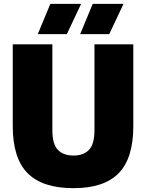

<svg xmlns="http://www.w3.org/2000/svg" viewBox="-20 -971 762 1001"><path d="M363 10Q201.5 10 124 -68Q46.5 -146 46.5 -313.5V-740H253V-292Q253 -219.5 281.8 -189.8Q310.5 -160 363 -160Q415.5 -160 444 -189.8Q472.5 -219.5 472.5 -292V-740H675V-313.5Q675 -146 598.8 -68Q522.5 10 363 10ZM398 -793 463.5 -951H624L549.5 -793ZM177 -793 242.5 -951H403L328.5 -793Z"/></svg>

Font: Encode Sans Semi Condensed Black
Style: Regular
Weight: 900
Width: 4
Designer: Multiple Designers
Foundry: Impallari Type
Version: Version 3.000; ttfautohint (v1.8.3) -l 8 -r 50 -G 200 -x 14 